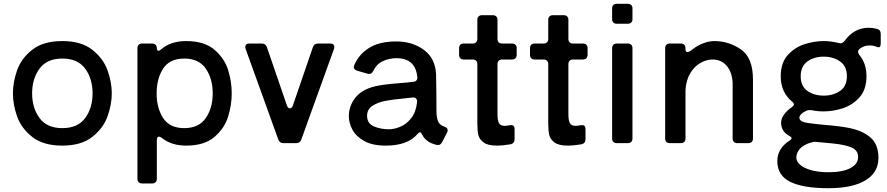

<svg xmlns="http://www.w3.org/2000/svg" viewBox="-20 -753 4668 1010"><path d="M48 -262Q48 -321 70 -383.5Q92 -446 150 -491.5Q208 -537 308 -537Q407 -537 465 -491.5Q523 -446 545.5 -383.5Q568 -321 568 -262Q568 -203 545.5 -140.5Q523 -78 465 -32.5Q407 13 308 13Q208 13 150 -32.5Q92 -78 70 -140.5Q48 -203 48 -262ZM467 -262Q467 -339 428 -392Q389 -445 308 -445Q227 -445 188 -392Q149 -339 149 -262Q149 -185 188 -132Q227 -79 308 -79Q389 -79 428 -132Q467 -185 467 -262Z M1199 -262Q1199 -201 1180 -139.5Q1161 -78 1108 -32.5Q1055 13 959 13Q882 13 832 -27Q824 -34 816 -34Q805 -34 805 -15V188Q805 199 798.5 205.5Q792 212 781 212H727Q716 212 709.5 205.5Q703 199 703 188V-500Q703 -511 709.5 -517.5Q716 -524 727 -524H781Q792 -524 798.5 -517.5Q805 -511 805 -500Q805 -486 814 -486Q819 -486 826 -492Q877 -537 959 -537Q1055 -537 1108 -491.5Q1161 -446 1180 -384.5Q1199 -323 1199 -262ZM1099 -262Q1099 -339 1062.5 -392Q1026 -445 949 -445Q873 -445 838.5 -392.5Q804 -340 804 -262Q804 -184 838.5 -131.5Q873 -79 949 -79Q1026 -79 1062.5 -132Q1099 -185 1099 -262Z M1505 -183Q1510 -183 1514.5 -187.5Q1519 -192 1521 -199L1626 -505Q1632 -524 1654 -524H1718Q1728 -524 1733.5 -519Q1739 -514 1739 -506Q1739 -504 1737 -496L1565 -19Q1558 0 1538 0H1471Q1451 0 1444 -19L1272 -496Q1270 -504 1270 -506Q1270 -514 1275.5 -519Q1281 -524 1291 -524H1356Q1378 -524 1384 -505L1489 -199Q1495 -183 1505 -183Z M2317 -87Q2335 -81 2335 -68Q2335 -62 2332 -56L2306 -6Q2298 10 2284 10Q2279 10 2276 9Q2220 -4 2200 -46Q2195 -57 2189 -57Q2184 -57 2177 -49Q2126 13 2009 13Q1938 13 1894.5 -12Q1851 -37 1833 -72.5Q1815 -108 1815 -141Q1815 -195 1848.5 -238Q1882 -281 1949 -298Q1994 -309 2075 -315Q2129 -319 2155 -323Q2166 -324 2171.5 -331Q2177 -338 2175 -349Q2165 -447 2065 -447Q2029 -447 1995.5 -432Q1962 -417 1944 -381Q1936 -364 1922 -364Q1917 -364 1914 -365L1859 -381Q1841 -387 1841 -400Q1841 -405 1844 -411Q1868 -468 1922.5 -501.5Q1977 -535 2064 -535Q2150 -535 2210 -490.5Q2270 -446 2274 -362Q2275 -322 2275.5 -255Q2276 -188 2276 -158Q2278 -129 2285.5 -112.5Q2293 -96 2317 -87ZM2174 -215Q2175 -228 2168.5 -235Q2162 -242 2150 -240Q2126 -238 2113 -236Q2048 -230 2008 -222.5Q1968 -215 1939.5 -196.5Q1911 -178 1911 -144Q1911 -103 1947 -88Q1983 -73 2026 -73Q2053 -73 2085 -86Q2117 -99 2142.5 -130.5Q2168 -162 2174 -215Z M2698 -500V-464Q2698 -453 2691.5 -446.5Q2685 -440 2674 -440H2621Q2610 -440 2603.5 -433.5Q2597 -427 2597 -416V-152Q2597 -119 2605 -105Q2613 -91 2634 -91Q2645 -91 2660 -94Q2663 -95 2669 -95Q2687 -95 2687 -74V-21Q2687 1 2666 6Q2625 13 2593 13Q2546 13 2523.5 -4Q2501 -21 2496 -44Q2491 -67 2491 -104V-416Q2491 -427 2484.5 -433.5Q2478 -440 2467 -440H2419Q2408 -440 2401.5 -446.5Q2395 -453 2395 -464V-500Q2395 -511 2401.5 -517.5Q2408 -524 2419 -524H2467Q2478 -524 2484.5 -530.5Q2491 -537 2491 -548V-649Q2491 -660 2497.5 -666.5Q2504 -673 2515 -673H2573Q2584 -673 2590.5 -666.5Q2597 -660 2597 -649V-548Q2597 -537 2603.5 -530.5Q2610 -524 2621 -524H2674Q2685 -524 2691.5 -517.5Q2698 -511 2698 -500Z M3071 -500V-464Q3071 -453 3064.5 -446.5Q3058 -440 3047 -440H2994Q2983 -440 2976.5 -433.5Q2970 -427 2970 -416V-152Q2970 -119 2978 -105Q2986 -91 3007 -91Q3018 -91 3033 -94Q3036 -95 3042 -95Q3060 -95 3060 -74V-21Q3060 1 3039 6Q2998 13 2966 13Q2919 13 2896.5 -4Q2874 -21 2869 -44Q2864 -67 2864 -104V-416Q2864 -427 2857.5 -433.5Q2851 -440 2840 -440H2792Q2781 -440 2774.5 -446.5Q2768 -453 2768 -464V-500Q2768 -511 2774.5 -517.5Q2781 -524 2792 -524H2840Q2851 -524 2857.5 -530.5Q2864 -537 2864 -548V-649Q2864 -660 2870.5 -666.5Q2877 -673 2888 -673H2946Q2957 -673 2963.5 -666.5Q2970 -660 2970 -649V-548Q2970 -537 2976.5 -530.5Q2983 -524 2994 -524H3047Q3058 -524 3064.5 -517.5Q3071 -511 3071 -500Z M3283 -628H3224Q3213 -628 3206.5 -634.5Q3200 -641 3200 -652V-709Q3200 -720 3206.5 -726.5Q3213 -733 3224 -733H3283Q3294 -733 3300.5 -726.5Q3307 -720 3307 -709V-652Q3307 -641 3300.5 -634.5Q3294 -628 3283 -628ZM3283 0H3224Q3213 0 3206.5 -6.5Q3200 -13 3200 -24V-500Q3200 -511 3206.5 -517.5Q3213 -524 3224 -524H3283Q3294 -524 3300.5 -517.5Q3307 -511 3307 -500V-24Q3307 -13 3300.5 -6.5Q3294 0 3283 0Z M3941 -334V-24Q3941 -13 3934.5 -6.5Q3928 0 3917 0H3858Q3847 0 3840.5 -6.5Q3834 -13 3834 -24V-317Q3831 -374 3802.5 -407Q3774 -440 3729 -440Q3697 -440 3665.5 -422.5Q3634 -405 3612 -369.5Q3590 -334 3586 -281V-24Q3586 -13 3579.5 -6.5Q3573 0 3562 0H3503Q3492 0 3485.5 -6.5Q3479 -13 3479 -24V-500Q3479 -511 3485.5 -517.5Q3492 -524 3503 -524H3562Q3573 -524 3579.5 -517.5Q3586 -511 3586 -500V-495Q3586 -479 3596 -479Q3605 -479 3620 -491Q3647 -513 3678.5 -525Q3710 -537 3738 -537Q3813 -537 3877 -493.5Q3941 -450 3941 -334Z M4502 -496Q4494 -489 4494 -481Q4494 -472 4502 -462Q4538 -418 4538 -352Q4538 -281 4500.5 -240Q4463 -199 4412 -183Q4361 -167 4313 -167Q4278 -167 4252 -173Q4247 -174 4239 -174Q4229 -174 4221 -170Q4205 -163 4195 -153Q4185 -143 4185 -134Q4185 -126 4191 -120Q4199 -111 4227.5 -106.5Q4256 -102 4308 -97Q4406 -89 4451 -79Q4521 -64 4561 -28Q4601 8 4601 78Q4601 154 4533 195.5Q4465 237 4338 237Q4205 237 4137 203.5Q4069 170 4069 94Q4069 28 4134 -14Q4144 -20 4144 -26Q4144 -32 4132 -38Q4089 -62 4089 -107Q4089 -129 4104 -150Q4119 -171 4145 -189Q4156 -197 4156 -204Q4156 -212 4146 -219Q4087 -268 4087 -352Q4087 -423 4124.5 -464Q4162 -505 4213.5 -521Q4265 -537 4313 -537Q4350 -537 4391 -527Q4399 -525 4401 -525Q4412 -525 4423 -538Q4473 -607 4550 -607Q4572 -607 4593 -601Q4613 -597 4613 -574V-525Q4613 -498 4594 -506Q4575 -514 4554 -514Q4524 -514 4502 -496ZM4435 -352Q4435 -404 4399.5 -429.5Q4364 -455 4313 -455Q4262 -455 4227 -429.5Q4192 -404 4192 -352Q4192 -300 4227 -275Q4262 -250 4313 -250Q4364 -250 4399.5 -275Q4435 -300 4435 -352ZM4279 -6 4268 -7Q4259 -7 4249 -4Q4206 8 4187.5 30Q4169 52 4169 76Q4169 95 4187.5 112.5Q4206 130 4244.5 141.5Q4283 153 4339 153Q4412 153 4453 131.5Q4494 110 4494 73Q4494 38 4460 23Q4426 8 4355 1Q4298 -5 4279 -6Z"/></svg>

Font: Shippori Gochic B2 Bold
Style: Regular
Weight: 700
Designer: FONTDASU
Foundry: FONTDASU / Google Inc. / but / Adobe
Version: Version 1.130